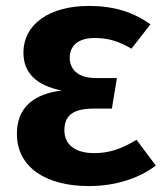

<svg xmlns="http://www.w3.org/2000/svg" viewBox="-20 -610 551 647"><path d="M280 -590C148 -590 59 -530 59 -432C59 -365 102 -322 188 -305C92 -293 37 -247 37 -159C37 -44 138 17 279 17C370 17 448 -9 505 -52L440 -139C391 -109 349 -94 298 -94C230 -94 197 -125 197 -171C197 -219 224 -244 295 -244H357L374 -347H302C246 -347 215 -374 215 -415C215 -458 246 -482 299 -482C348 -482 383 -469 423 -446L487 -528C430 -569 364 -590 280 -590Z"/></svg>

Font: Glow Sans SC Normal
Style: Bold
Weight: 700
Designer: Ryoko NISHIZUKA (kana, bopomofo & ideographs); Paul D. Hunt (Latin, Greek & Cyrillic); Sandoll Communications, Soo-young
Version: Version 0.93